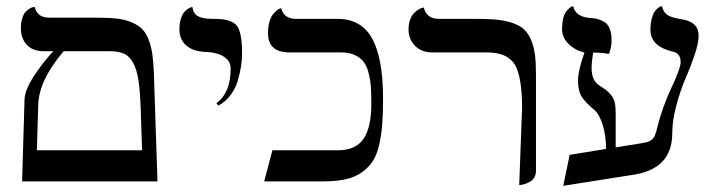

<svg xmlns="http://www.w3.org/2000/svg" viewBox="-20 -581 2290 615"><path d="M184.1 -417Q105 -324.7 102.5 -245.6L98.1 -99.6H435.1L430.7 -231.4Q428.7 -289.1 423.6 -323.2Q418.5 -357.4 406.7 -379.4Q395 -401.4 377 -409.2Q358.9 -417 329.6 -417ZM50.8 0 58.6 -263.2Q59.6 -292 87.6 -335.7Q115.7 -379.4 150.9 -417H119.6Q85 -417 65.9 -437.5Q46.9 -458 46.9 -490.2Q46.9 -509.3 51.5 -523.4Q56.2 -537.6 62.7 -543.9Q69.3 -550.3 75.7 -554Q82 -557.6 86.9 -558.1L91.3 -558.6Q99.1 -524.4 137.7 -524.4H293.9Q331.5 -524.4 357.7 -521Q383.8 -517.6 404.1 -508.5Q424.3 -499.5 436.5 -486.8Q448.7 -474.1 456.8 -452.4Q464.8 -430.7 468.3 -404.8Q471.7 -378.9 473.1 -340.8L484.4 0Z M679.2 -242.7 673.3 -250.5Q718.8 -284.2 718.8 -360.8Q718.8 -385.3 697.5 -399.2Q676.3 -413.1 639.6 -414.6Q599.1 -416 576.9 -435.1Q554.7 -454.1 554.7 -486.8Q554.7 -505.9 559.1 -520Q563.5 -534.2 569.3 -541.3Q575.2 -548.3 581.3 -552.5Q587.4 -556.6 591.8 -557.6L596.2 -558.6Q598.1 -545.4 604.7 -537.1Q611.3 -528.8 623 -525.4Q634.8 -522 643.3 -521.2Q651.9 -520.5 667 -520.5Q720.7 -520.5 738 -499.5Q755.4 -478.5 755.4 -410.6Q755.4 -391.1 752.4 -370.8Q749.5 -350.6 742.4 -325Q735.4 -299.3 719 -277.1Q702.6 -254.9 679.2 -242.7Z M1169.4 -248Q1169.4 -280.3 1168 -302Q1166.5 -323.7 1160.9 -346.4Q1155.3 -369.1 1145 -382.6Q1134.8 -396 1116.7 -404.5Q1098.6 -413.1 1073.2 -413.1H907.7Q838.4 -413.1 838.4 -474.6Q838.4 -494.6 842.8 -510.3Q847.2 -525.9 853.5 -533.9Q859.9 -542 866 -547.1Q872.1 -552.2 876.5 -553.7L880.9 -554.7Q888.7 -520.5 929.7 -520.5H1061.5Q1137.7 -520.5 1172.4 -457Q1207 -393.6 1207 -264.6Q1207 -216.3 1204.3 -182.1Q1201.7 -147.9 1194.3 -116.2Q1187 -84.5 1173.6 -64.2Q1160.2 -43.9 1138.9 -28.8Q1117.7 -13.7 1087.2 -6.8Q1056.6 0 1015.1 0H826.2L852.5 -99.6H1062.5Q1119.1 -99.6 1144.3 -136.2Q1169.4 -172.9 1169.4 -248Z M1643.1 11.7 1652.3 -234.4Q1652.3 -335.9 1628.7 -374.5Q1605 -413.1 1540 -413.1H1365.2Q1330.6 -413.1 1309.6 -434.1Q1288.6 -455.1 1288.6 -486.8Q1288.6 -504.4 1293.7 -518.1Q1298.8 -531.7 1305.9 -538.8Q1313 -545.9 1320.1 -550.3Q1327.1 -554.7 1332.5 -555.7L1337.4 -557.1Q1346.2 -520.5 1386.2 -520.5H1512.2Q1549.8 -520.5 1576.7 -517.3Q1603.5 -514.2 1625 -506.3Q1646.5 -498.5 1659.4 -486.1Q1672.4 -473.6 1681.2 -453.1Q1689.9 -432.6 1693.4 -406.5Q1696.8 -380.4 1696.8 -343.8V-33.2Q1696.8 -21.5 1691.2 -12.5Q1685.5 -3.4 1677.7 1Q1669.9 5.4 1662.1 8.1Q1654.3 10.7 1648.9 11.2Z M2031.2 -121.6Q2049.3 -124 2058.6 -128.2Q2067.9 -132.3 2072.8 -138.7Q2077.6 -145 2081.8 -159.2Q2085.9 -173.3 2090.1 -190.4Q2094.2 -207.5 2105.5 -239Q2116.7 -270.5 2133.3 -305.7Q2160.2 -362.8 2160.2 -382.3Q2160.2 -410.2 2135.3 -415.5Q2063.5 -432.6 2063.5 -484.9Q2063.5 -505.4 2067.4 -520.8Q2071.3 -536.1 2076.7 -543.5Q2082 -550.8 2087.4 -555.2Q2092.8 -559.6 2096.7 -560.5L2100.6 -561Q2105 -541.5 2117.7 -533Q2130.4 -524.4 2165 -519Q2217.8 -510.7 2217.8 -466.3Q2217.8 -442.9 2204.6 -404.1Q2191.4 -365.2 2175.5 -328.9Q2159.7 -292.5 2146.5 -243.7Q2133.3 -194.8 2133.3 -153.8Q2133.3 -35.6 1997.6 -19.5L1784.2 14.2L1804.7 -85L1921.4 -104Q1920.9 -149.4 1909.9 -182.9Q1898.9 -216.3 1884.3 -228.5Q1855 -252.4 1843.3 -271.2Q1831.5 -290 1831.5 -323.2Q1831.5 -355 1852.1 -412.6Q1821.8 -419.9 1801 -440.4Q1780.3 -460.9 1780.3 -487.3Q1780.3 -506.8 1783.9 -521.5Q1787.6 -536.1 1793 -543.2Q1798.3 -550.3 1803.5 -554.7Q1808.6 -559.1 1812 -560.1L1815.9 -561Q1823.7 -527.3 1869.6 -523.4Q1884.3 -522.5 1892.8 -520.5Q1901.4 -518.6 1913.8 -512Q1926.3 -505.4 1932.6 -490Q1939 -474.6 1939 -450.7Q1939 -430.7 1930.7 -408.2Q1908.2 -412.6 1879.9 -412.6Q1875 -382.3 1875 -363.8Q1875 -323.7 1897.9 -308.6Q1915 -297.4 1921.9 -292.2Q1928.7 -287.1 1937.5 -276.4Q1946.3 -265.6 1949.2 -252.2Q1952.1 -238.8 1952.1 -218.8V-108.9Z"/></svg>

Font: Libertinage
Style: f
Weight: 400
Designer: OSP
Foundry: OSP
Version: Version 1.0; 2008; OFL relea